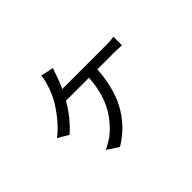

<svg xmlns="http://www.w3.org/2000/svg" viewBox="-127 -892 1254 1254"><g transform="rotate(-45 500.0 -265.5)"><path d="M420 -567 411 -541Q384 -462 347 -397Q316 -339 276.5 -290Q237 -241 198 -208L125 -251Q203 -309 276 -425Q309 -479 330 -553Q340 -591 341 -612L430 -593ZM378 -453H461H559H656H735H776Q824 -453 854 -458V-379Q827 -382 776 -382H735H656H558H458H374H323L330 -453ZM375 81 296 29Q312 22 336 8Q360 -6 375 -17Q449 -77 493 -158Q549 -261 553 -413H631Q624 -232 560 -112Q496 8 375 81Z"/></g></svg>

Font: Merged Yaku Han JP
Style: Regular
Weight: 400
Designer: Ryoko NISHIZUKA 西塚涼子 (kana, bopomofo & ideographs); Paul D. Hunt (Latin, Greek & Cyrillic); Sandoll Communications 산돌커뮤니
Foundry: Adobe
Version: Version 2.004